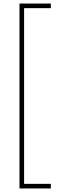

<svg xmlns="http://www.w3.org/2000/svg" viewBox="-20 -820 347 1084"><path d="M90 244H267V218H116V-774H267V-800H90Z"/></svg>

Font: Noto Sans Malayalam SemiCondensed Thin
Style: Regular
Weight: 100
Width: 4
Designer: Jelle Bosma - Monotype Design Team
Foundry: Monotype Imaging Inc.
Version: Version 2.104